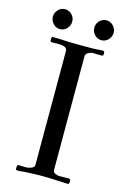

<svg xmlns="http://www.w3.org/2000/svg" viewBox="-133 -953 678 1016"><g transform="rotate(15 206.5 -445.0)"><path d="M353 -18Q353 -14 352 -7.5Q351 -1 345 -1Q333 -1 321.5 -2Q310 -3 298 -3Q249 -6 198 -6Q176 -6 154 -5Q132 -4 110 -3Q100 -2 89.5 -1Q79 0 68 0Q60 0 60 -10Q60 -17 61 -23Q62 -29 71 -29Q81 -29 90 -28.5Q99 -28 109 -28Q121 -28 137.5 -34Q154 -40 154 -54V-675Q154 -692 141 -697.5Q128 -703 110.5 -703Q93 -703 78.5 -702.5Q64 -702 62 -707Q61 -709 61 -716Q61 -720 62 -725.5Q63 -731 68 -731Q101 -731 134.5 -729Q168 -727 201 -727H246Q262 -727 278.5 -727Q295 -727 311 -728Q319 -729 326.5 -729.5Q334 -730 341 -730Q352 -730 352 -719Q352 -713 351 -708Q350 -703 342 -703Q330 -703 318.5 -703.5Q307 -704 295 -704Q283 -704 269.5 -696.5Q256 -689 256 -675V-54Q256 -41 268 -35Q280 -29 292 -29Q305 -29 317.5 -29.5Q330 -30 343 -30Q353 -30 353 -18ZM146 -836Q146 -814 130.5 -797.5Q115 -781 93 -781Q71 -781 55.5 -797.5Q40 -814 40 -836Q40 -857 55.5 -873.5Q71 -890 93 -890Q115 -890 130.5 -874Q146 -858 146 -836ZM373 -836Q373 -814 357.5 -797.5Q342 -781 320 -781Q298 -781 282.5 -797.5Q267 -814 267 -836Q267 -858 282.5 -874Q298 -890 320 -890Q342 -890 357.5 -873.5Q373 -857 373 -836Z"/></g></svg>

Font: Kaisei Opti
Style: Regular
Weight: 400
Designer: Font-Kai, 金井和夫
Foundry: KAZUO KANAI
Version: Version 5.003